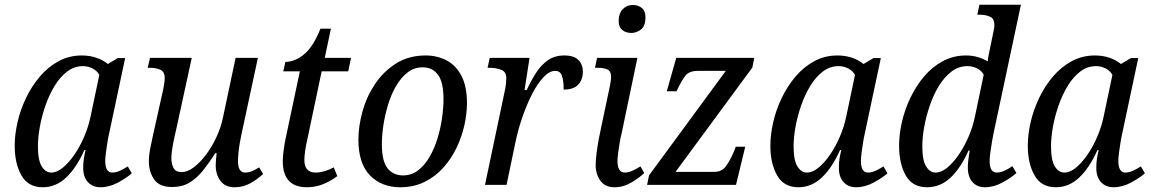

<svg xmlns="http://www.w3.org/2000/svg" viewBox="-20 -780 4857 810"><path d="M160 10Q99 10 70.5 -40Q42 -90 42 -165Q42 -212 54 -264.5Q66 -317 90 -367Q114 -417 148.5 -457.5Q183 -498 227.5 -522Q272 -546 325 -546Q359 -546 387.5 -536Q416 -526 435 -510L477 -535H508L440 -215Q437 -203 433.5 -181.5Q430 -160 427 -137.5Q424 -115 424 -101Q424 -52 454 -52Q469 -52 485.5 -59.5Q502 -67 519 -78L536 -49Q515 -30 478 -10Q441 10 404 10Q371 10 351 -11.5Q331 -33 331 -72Q331 -93 333.5 -109Q336 -125 341 -147H336Q303 -73 259.5 -31.5Q216 10 160 10ZM196 -52Q220 -52 245 -72.5Q270 -93 293.5 -127Q317 -161 335 -203Q353 -245 362 -288L399 -464Q389 -482 370 -491.5Q351 -501 330 -501Q293 -501 263 -478Q233 -455 210 -417Q187 -379 171.5 -334Q156 -289 148 -244.5Q140 -200 140 -163Q140 -104 156 -78Q172 -52 196 -52Z M970 10Q930 10 910 -17Q890 -44 890 -82Q890 -100 894 -134H888Q861 -91 835 -59Q809 -27 778.5 -9Q748 9 706 9Q652 9 630 -23.5Q608 -56 608 -99Q608 -124 614 -155Q620 -186 626 -212L665 -387Q669 -403 672 -422.5Q675 -442 675 -450Q675 -477 657 -485.5Q639 -494 611 -494H603L613 -536H789L724 -237Q717 -209 710 -172.5Q703 -136 703 -113Q703 -89 712 -71.5Q721 -54 747 -54Q771 -54 798 -74.5Q825 -95 850 -128.5Q875 -162 894 -203.5Q913 -245 921 -286L974 -536H1068L998 -210Q995 -196 991.5 -176Q988 -156 986 -135.5Q984 -115 984 -101Q984 -52 1014 -52Q1029 -52 1042.5 -57.5Q1056 -63 1073 -74L1090 -46Q1069 -26 1038 -8Q1007 10 970 10Z M1275 10Q1173 10 1173 -100Q1173 -120 1176.5 -145.5Q1180 -171 1184 -191L1245 -479H1175L1184 -519Q1224 -519 1262.5 -550.5Q1301 -582 1332 -659H1376L1350 -536H1461L1449 -479H1337L1277 -194Q1271 -169 1267.5 -145Q1264 -121 1264 -105Q1264 -52 1312 -52Q1331 -52 1351.5 -58.5Q1372 -65 1388 -74L1403 -37Q1375 -16 1343 -3Q1311 10 1275 10Z M1668 10Q1590 10 1541 -40Q1492 -90 1492 -191Q1492 -247 1509 -309Q1526 -371 1561.5 -424.5Q1597 -478 1650.5 -512Q1704 -546 1776 -546Q1824 -546 1863.5 -525.5Q1903 -505 1926.5 -460.5Q1950 -416 1950 -345Q1950 -302 1939.5 -253.5Q1929 -205 1907 -158.5Q1885 -112 1851.5 -74Q1818 -36 1772 -13Q1726 10 1668 10ZM1680 -40Q1716 -40 1744 -61.5Q1772 -83 1792.5 -118.5Q1813 -154 1826 -197Q1839 -240 1845 -283Q1851 -326 1851 -362Q1851 -434 1827.5 -465Q1804 -496 1763 -496Q1727 -496 1699 -474Q1671 -452 1650.5 -416.5Q1630 -381 1617 -338Q1604 -295 1597.5 -252Q1591 -209 1591 -172Q1591 -100 1615 -70Q1639 -40 1680 -40Z M2109 -394Q2113 -412 2114.5 -426.5Q2116 -441 2116 -449Q2116 -478 2093.5 -486Q2071 -494 2046 -494H2037L2046 -536H2214L2193 -400H2202Q2220 -439 2241 -472Q2262 -505 2291 -525.5Q2320 -546 2361 -546Q2401 -546 2420 -527Q2439 -508 2439 -478Q2439 -444 2419.5 -423Q2400 -402 2358 -402Q2358 -438 2351 -459.5Q2344 -481 2322 -481Q2298 -481 2273 -454.5Q2248 -428 2225.5 -384.5Q2203 -341 2184.5 -288Q2166 -235 2155 -182L2117 0H2026Z M2644 -641Q2620 -641 2605 -653.5Q2590 -666 2590 -692Q2590 -723 2607 -741Q2624 -759 2650 -759Q2672 -759 2687.5 -746.5Q2703 -734 2703 -707Q2703 -670 2684 -655.5Q2665 -641 2644 -641ZM2572 10Q2533 10 2513 -17.5Q2493 -45 2493 -83Q2493 -103 2496.5 -132Q2500 -161 2505.5 -190.5Q2511 -220 2516 -242L2554 -422Q2558 -442 2558 -455Q2558 -480 2542.5 -487Q2527 -494 2502 -494H2490L2499 -536H2669L2602 -215Q2598 -201 2594.5 -179.5Q2591 -158 2588 -136.5Q2585 -115 2585 -101Q2585 -52 2616 -52Q2631 -52 2647.5 -59.5Q2664 -67 2682 -78L2698 -50Q2677 -30 2643.5 -10Q2610 10 2572 10Z M2710 0 2718 -40 3042 -481H2924Q2887 -481 2871 -460Q2855 -439 2836 -399L2834 -395H2793L2833 -536H3162L3154 -495L2830 -55H2994Q3026 -55 3043.5 -80Q3061 -105 3075 -138L3084 -161H3124L3085 0Z M3348 10Q3287 10 3258.5 -40Q3230 -90 3230 -165Q3230 -212 3242 -264.5Q3254 -317 3278 -367Q3302 -417 3336.5 -457.5Q3371 -498 3415.5 -522Q3460 -546 3513 -546Q3547 -546 3575.5 -536Q3604 -526 3623 -510L3665 -535H3696L3628 -215Q3625 -203 3621.5 -181.5Q3618 -160 3615 -137.5Q3612 -115 3612 -101Q3612 -52 3642 -52Q3657 -52 3673.5 -59.5Q3690 -67 3707 -78L3724 -49Q3703 -30 3666 -10Q3629 10 3592 10Q3559 10 3539 -11.5Q3519 -33 3519 -72Q3519 -93 3521.5 -109Q3524 -125 3529 -147H3524Q3491 -73 3447.5 -31.5Q3404 10 3348 10ZM3384 -52Q3408 -52 3433 -72.5Q3458 -93 3481.5 -127Q3505 -161 3523 -203Q3541 -245 3550 -288L3587 -464Q3577 -482 3558 -491.5Q3539 -501 3518 -501Q3481 -501 3451 -478Q3421 -455 3398 -417Q3375 -379 3359.5 -334Q3344 -289 3336 -244.5Q3328 -200 3328 -163Q3328 -104 3344 -78Q3360 -52 3384 -52Z M3891 10Q3829 10 3801 -40Q3773 -90 3773 -166Q3773 -213 3785 -265.5Q3797 -318 3821 -368Q3845 -418 3879 -458Q3913 -498 3957.5 -522Q4002 -546 4056 -546Q4082 -546 4105.5 -539Q4129 -532 4147 -521Q4148 -534 4151.5 -551.5Q4155 -569 4157 -578L4167 -626Q4170 -641 4172.5 -653.5Q4175 -666 4175 -674Q4175 -702 4156 -710Q4137 -718 4112 -718H4103L4112 -760H4287L4171 -215Q4168 -201 4164.5 -179.5Q4161 -158 4158 -136.5Q4155 -115 4155 -101Q4155 -52 4185 -52Q4200 -52 4217 -59.5Q4234 -67 4251 -79L4268 -50Q4247 -31 4210 -10.5Q4173 10 4135 10Q4102 10 4082.5 -12Q4063 -34 4063 -74Q4063 -85 4065 -103.5Q4067 -122 4071 -145H4066Q4033 -71 3990 -30.5Q3947 10 3891 10ZM3927 -52Q3951 -52 3976 -72.5Q4001 -93 4024.5 -127Q4048 -161 4066 -203Q4084 -245 4093 -288L4130 -465Q4120 -483 4101 -492Q4082 -501 4061 -501Q4024 -501 3994 -478Q3964 -455 3941 -417.5Q3918 -380 3902.5 -334.5Q3887 -289 3879 -244.5Q3871 -200 3871 -163Q3871 -104 3887 -78Q3903 -52 3927 -52Z M4434 10Q4373 10 4344.5 -40Q4316 -90 4316 -165Q4316 -212 4328 -264.5Q4340 -317 4364 -367Q4388 -417 4422.5 -457.5Q4457 -498 4501.5 -522Q4546 -546 4599 -546Q4633 -546 4661.5 -536Q4690 -526 4709 -510L4751 -535H4782L4714 -215Q4711 -203 4707.5 -181.5Q4704 -160 4701 -137.5Q4698 -115 4698 -101Q4698 -52 4728 -52Q4743 -52 4759.5 -59.5Q4776 -67 4793 -78L4810 -49Q4789 -30 4752 -10Q4715 10 4678 10Q4645 10 4625 -11.5Q4605 -33 4605 -72Q4605 -93 4607.5 -109Q4610 -125 4615 -147H4610Q4577 -73 4533.5 -31.5Q4490 10 4434 10ZM4470 -52Q4494 -52 4519 -72.5Q4544 -93 4567.5 -127Q4591 -161 4609 -203Q4627 -245 4636 -288L4673 -464Q4663 -482 4644 -491.5Q4625 -501 4604 -501Q4567 -501 4537 -478Q4507 -455 4484 -417Q4461 -379 4445.5 -334Q4430 -289 4422 -244.5Q4414 -200 4414 -163Q4414 -104 4430 -78Q4446 -52 4470 -52Z"/></svg>

Font: Noto Serif SemiCondensed
Style: Italic
Weight: 400
Width: 4
Italic angle: -12°
Designer: Monotype Design Team
Foundry: Monotype Imaging Inc.
Version: Version 2.013